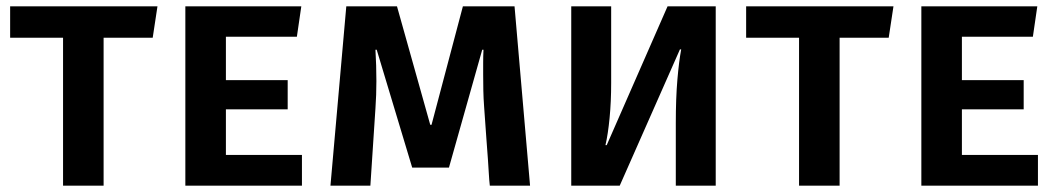

<svg xmlns="http://www.w3.org/2000/svg" viewBox="-20 -586 3340 606"><path d="M307 -467V0H179V-467H12V-566H477L462 -467Z M693 -470V-333H888V-241H693V-97H933V0H565V-566H931L917 -470Z M1526 0Q1524 -17 1523 -36Q1522 -55 1520 -83Q1518 -111 1515 -150.5Q1512 -190 1508 -249Q1506 -276 1505.5 -300.5Q1505 -325 1505 -351V-388Q1505 -408 1506 -429H1502L1397 -57H1281L1169 -429H1165Q1168 -379 1168 -330Q1168 -286 1165 -244L1149 0H1023L1073 -566H1233L1338 -192H1342L1441 -566H1604L1653 0Z M1783 0V-566H1909V-324Q1909 -265 1904 -213.5Q1899 -162 1891 -128H1895L2087 -566H2239V0H2113V-197Q2113 -276 2118 -334.5Q2123 -393 2130 -430H2126L1936 0Z M2630 -467V0H2502V-467H2335V-566H2800L2785 -467Z M3016 -470V-333H3211V-241H3016V-97H3256V0H2888V-566H3254L3240 -470Z"/></svg>

Font: Qnwhxotralxmqkhsjrfbfhwcoqn
Style: Regular
Weight: 500
Designer: Carrois Corporate & Edenspiekermann
Foundry: Carrois Corporate GbR & Edenspiekermann AG
Version: Version 2.001